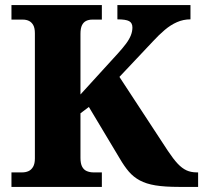

<svg xmlns="http://www.w3.org/2000/svg" viewBox="-20 -734 798 754"><path d="M25 0V-57H67Q81 -57 92 -62Q103 -67 110 -79Q117 -91 117 -112V-603Q117 -624 110.5 -635.5Q104 -647 93.5 -652Q83 -657 70 -657H25V-714H380V-657H342Q329 -657 318.5 -652Q308 -647 302 -635Q296 -623 296 -601V-363L441 -522Q462 -545 475 -562.5Q488 -580 494 -595.5Q500 -611 500 -626Q500 -644 487 -651Q474 -658 441 -658V-714H728V-658Q700 -658 675 -647Q650 -636 627 -616.5Q604 -597 581 -572L449 -432L639 -142Q661 -109 678 -91Q695 -73 712.5 -65Q730 -57 753 -57H758V0H683Q627 0 590.5 -6Q554 -12 529 -25.5Q504 -39 486 -60Q468 -81 450 -112L329 -314L296 -289V-114Q296 -92 302.5 -79.5Q309 -67 321 -62Q333 -57 347 -57H380V0Z"/></svg>

Font: Noto Serif Tibetan ExtraBold
Style: Regular
Weight: 800
Version: Version 2.103